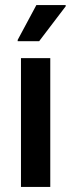

<svg xmlns="http://www.w3.org/2000/svg" viewBox="-20 -740 282 760"><path d="M63 0V-510H179V0ZM50 -577V-582L124 -720H240V-715L135 -577Z"/></svg>

Font: Saira SemiCondensed SemiBold
Style: Regular
Weight: 600
Width: 4
Designer: Hector Gatti with collaboration of the Omnibus-Type team
Foundry: Omnibus-Type
Version: Version 1.101